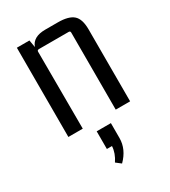

<svg xmlns="http://www.w3.org/2000/svg" viewBox="-181 -586 807 913"><g transform="rotate(-30 222.5 -130.0)"><path d="M217 -497H286Q345 -497 370.5 -474.5Q396 -452 396 -395V0H317V-423Q317 -432 308 -432H145Q135 -432 135 -423L136 0H57V-490H126L133 -450Q149 -497 217 -497ZM187 141V44H265V126Q265 187 215 237L188 216Q213 179 215 141Z"/></g></svg>

Font: Gemunu Libre
Style: Regular
Weight: 400
Designer: Puspanada Ekanayake, Sola Matas, Pathum Egodawatta, Kosala Senevirathne
Foundry: mooniak
Version: Version 1.100